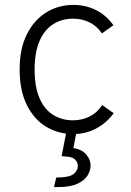

<svg xmlns="http://www.w3.org/2000/svg" viewBox="-20 -538 533 782"><path d="M60 -255Q60 -340 89.5 -398.5Q119 -457 168.5 -487.5Q218 -518 279 -518Q329 -518 371 -497Q413 -476 442 -435L395 -402Q374 -433 343.5 -447.5Q313 -462 277 -462Q232 -462 196.5 -439.5Q161 -417 141 -371Q121 -325 121 -255Q121 -184 141 -138Q161 -92 196.5 -70Q232 -48 277 -48Q314 -48 345 -63.5Q376 -79 396 -110L443 -77Q414 -37 371.5 -14.5Q329 8 279 8Q218 8 168.5 -21.5Q119 -51 89.5 -110Q60 -169 60 -255ZM200 224 209 185Q262 185 279.5 171Q297 157 297 138Q297 124 287 113Q277 102 254 100L231 98L253 -15L293 -9L279 65Q315 71 332 92Q349 113 349 136Q349 157 336.5 177Q324 197 295 210.5Q266 224 215 224Z"/></svg>

Font: Radio Canada Light
Style: Regular
Weight: 300
Designer: Charles Daoud, Etienne Aubert Bonn, Alexandre Saumier Demers, Jacques Le Bailly
Foundry: Radio-Canada
Version: Version 2.104;gftools[0.9.28.dev5+ged2979d]